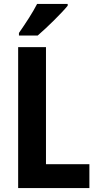

<svg xmlns="http://www.w3.org/2000/svg" viewBox="-20 -953 494 973"><path d="M323 -924V-933H168C145 -888 110 -835 76 -786V-773H171C219 -814 292 -886 323 -924ZM72 0H433V-121H213V-714H72Z"/></svg>

Font: Noto Sans Arabic UI Cn
Style: Bold
Weight: 700
Width: 3
Designer: Monotype Design Team, Nadine Chahine and Nizar Qandah
Foundry: Monotype Imaging Inc.
Version: Version 2.010